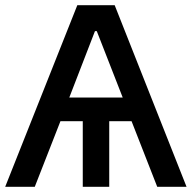

<svg xmlns="http://www.w3.org/2000/svg" viewBox="-24 -720 739 740"><path d="M-4 0H110L209 -253H295V0H397V-253H483L582 0H695L418 -700H274ZM243 -344 342 -600H349L449 -344Z"/></svg>

Font: Fixel Display Medium
Style: Regular
Weight: 500
Designer: AlfaBravo + MacPaw
Foundry: Kyrylo Tkachov, Marchela Mozhyna, Serhii Makarenko, Maria Weinstein, Zakhar Kryvoshyya
Version: Version 1.211